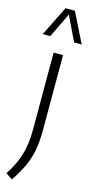

<svg xmlns="http://www.w3.org/2000/svg" viewBox="-177 -845 544 1113"><g transform="rotate(15 95.0 -288.5)"><path d="M24 231 -15.5 204.5Q14 158.5 32.2 115.5Q50.5 72.5 59 24.8Q67.5 -23 67.5 -84V-541.5H124V-89.5Q124 -22 113.8 31.2Q103.5 84.5 81.2 132Q59 179.5 24 231ZM-21.5 -629 67.5 -808H123.5L212.5 -629H167L95.5 -777.5L24 -629Z"/></g></svg>

Font: Encode Sans Condensed Condensed Light
Style: Regular
Weight: 300
Width: 3
Designer: Multiple Designers
Foundry: Impallari Type
Version: Version 3.000; ttfautohint (v1.8.3) -l 8 -r 50 -G 200 -x 14 